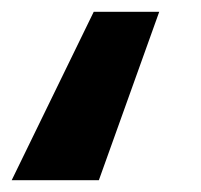

<svg xmlns="http://www.w3.org/2000/svg" viewBox="-41 -174 343 328"><path d="M231 -153.8 127.9 133.8H-21L119.1 -153.8Z"/></svg>

Font: Fira Sans Compressed Heavy
Style: Italic
Weight: 900
Width: 3
Italic angle: -8°
Designer: Carrois Corporate & Edenspiekermann AG
Foundry: Carrois Corporate GbR & Edenspiekermann AG
Version: Version 4.203;PS 004.203;hotconv 1.0.88;makeotf.lib2.5.64775